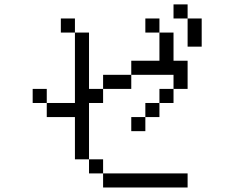

<svg xmlns="http://www.w3.org/2000/svg" viewBox="-20 -832 1040 852"><path d="M812.5 -750H750V-812.5H812.5ZM125 -437.5H187.5V-375H125ZM187.5 -375H312.5V-687.5H375V-437.5H437.5V-375H375V-125H312.5V-312.5H187.5ZM250 -750H312.5V-687.5H250ZM375 -125H437.5V-62.5H375ZM437.5 -62.5H812.5V0H437.5ZM437.5 -500H562.5V-437.5H437.5ZM562.5 -312.5H625V-250H562.5ZM562.5 -562.5H687.5V-687.5H750V-562.5H812.5V-437.5H750V-500H562.5ZM625 -375H687.5V-312.5H625ZM625 -750H687.5V-687.5H625ZM687.5 -437.5H750V-375H687.5ZM812.5 -750H875V-625H812.5Z"/></svg>

Font: 寒蝉点阵体 16px
Style: Regular
Weight: 400
Designer: Designed by Warren2060
Foundry: ChillType
Version: Version 1.000